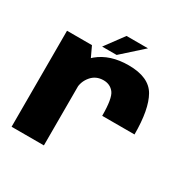

<svg xmlns="http://www.w3.org/2000/svg" viewBox="-164 -878 1011 1027"><g transform="rotate(30 342.0 -364.0)"><path d="M430 -293H629.5Q629.5 -448.5 586.5 -523.2Q543.5 -598 418.5 -598Q304.5 -598 233.2 -539Q162 -480 162 -392.5L238 -349.5Q238 -393 266.5 -427.2Q295 -461.5 342 -461.5Q383 -461.5 406.5 -431Q430 -400.5 430 -293ZM39.5 0H239V-496L193.5 -593H39.5ZM244.5 -613.5H334L461.5 -728H329Z"/></g></svg>

Font: Anybody UltraCondensed Thin ExtraBold
Style: Regular
Weight: 800
Version: Version 1.111